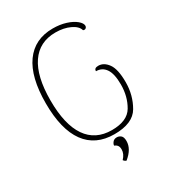

<svg xmlns="http://www.w3.org/2000/svg" viewBox="-207 -818 1013 1116"><g transform="rotate(-30 299.5 -260.0)"><path d="M70 -343Q70 -518 135 -609Q200 -700 322 -700Q370 -700 409.5 -687.5Q449 -675 472 -655.5Q495 -636 495 -619Q495 -611 490 -606Q485 -601 478 -601L470 -603Q462 -633 420.5 -652.5Q379 -672 324 -672Q216 -672 159 -588.5Q102 -505 102 -344Q102 -182 159 -99Q216 -16 326 -16Q430 -16 466.5 -78Q503 -140 503 -220Q503 -292 480 -325.5Q457 -359 416 -359Q415 -380 443 -380Q480 -380 507 -342.5Q534 -305 534 -218Q534 -131 492.5 -59.5Q451 12 327 12Q201 12 135.5 -78Q70 -168 70 -343ZM292 166Q318 139 318 109Q318 92 311 82.5Q304 73 291 68Q291 58 300.5 46Q310 34 328 34Q343 34 355 44Q367 54 367 81Q367 134 310 180Q298 176 292 166Z"/></g></svg>

Font: Arima Madurai Thin
Style: Regular
Weight: 250
Designer: Joana Correia and Natanael Gama
Foundry: NDISCOVER
Version: Version 1.019; ttfautohint (v1.5) -l 7 -r 28 -G 50 -x 13 -D 